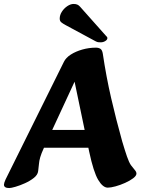

<svg xmlns="http://www.w3.org/2000/svg" viewBox="-35 -937 729 971"><path d="M12 14Q-15 14 -15 -3Q-15 -11 -7 -29L288 -624Q298 -645 323 -661Q348 -677 381.5 -686.5Q415 -696 450 -696Q464 -696 473 -690Q482 -684 485 -665Q502 -550 527 -441.5Q552 -333 583 -222Q597 -175 607 -146Q617 -117 627 -102Q638 -87 646.5 -77.5Q655 -68 655 -59Q655 -48 638.5 -35.5Q622 -23 597.5 -12Q573 -1 549 5.5Q525 12 510 12Q485 12 461.5 -27.5Q438 -67 416 -170L329 -587L377 -599L187 -189Q174 -161 168.5 -142Q163 -123 162 -107.5Q161 -92 158 -72Q156 -53 136.5 -37.5Q117 -22 91.5 -10.5Q66 1 43.5 7.5Q21 14 12 14ZM144 -190V-280H516V-190ZM499 -758 370 -903Q364 -910 356.5 -913.5Q349 -917 337 -917Q322 -917 305.5 -906Q289 -895 278 -878Q267 -861 267 -843Q267 -831 274.5 -824.5Q282 -818 297 -810L449 -728Q457 -724 462 -723.5Q467 -723 475 -723Q487 -723 497.5 -729.5Q508 -736 508 -744Q508 -748 506 -750.5Q504 -753 499 -758Z"/></svg>

Font: Alkatra
Style: Bold
Weight: 700
Designer: Suman Bhandary
Version: Version 1.100;gftools[0.9.22]